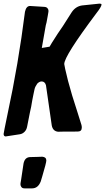

<svg xmlns="http://www.w3.org/2000/svg" viewBox="-64 -759 581 1061"><path d="M-33 -5Q-44 -6 -44 -19Q-44 -24 -23 -125Q38 -407 74 -694Q81 -726 102 -726Q112 -726 182 -721Q193 -720 198.5 -713.5Q204 -707 204 -699Q204 -695 203.5 -693Q203 -691 200 -672Q192 -625 189 -619L167 -494L210 -501L223 -523Q258 -579 283 -614Q307 -653 332 -691Q354 -724 390 -729L486 -739Q497 -739 497 -734Q497 -722 468 -685Q291 -449 291 -405Q291 -397 312 -312Q331 -239 365 -136L386 -69Q388 -62 388 -54Q388 -32 365 -32Q266 -32 257 -31Q228 -34 222 -66L190 -288Q184 -309 166 -309Q154 -309 142 -297Q130 -280 127 -266.5Q124 -253 120.5 -236Q117 -219 114 -203Q109 -169 101 -136L86 -60Q83 -42 71.5 -30.5Q60 -19 45 -17ZM113 282H72Q60 282 54.5 275Q49 268 49 259Q49 255 49.5 253Q50 251 53 232L66 145Q73 109 104 109L144 108Q162 108 170 107Q192 109 192 128Q192 140 170 214L161 244Q146 282 113 282Z"/></svg>

Font: Bangerz
Style: Regular
Weight: 400
Designer: vernon adams
Foundry: Vernon Adams
Version: Version 2.10;February 7, 2025;FontCreator 13.0.0.2683 64-bit